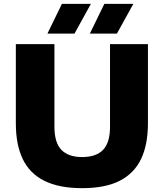

<svg xmlns="http://www.w3.org/2000/svg" viewBox="-20 -970 852 1000"><path d="M408 10Q287 10 210.5 -28.5Q134 -67 98.2 -142Q62.5 -217 62.5 -327.5V-740H263.5V-309.5Q263.5 -227 299.8 -189.5Q336 -152 408 -152Q480.5 -152 516.8 -189.5Q553 -227 553 -309.5V-740H750.5V-327.5Q750.5 -217 714.8 -142Q679 -67 603.5 -28.5Q528 10 408 10ZM448 -795 523.5 -950H674.5L589 -795ZM227 -795 302.5 -950H453.5L368 -795Z"/></svg>

Font: Encode Sans SC SemiExpanded ExtraBold
Style: Regular
Weight: 800
Width: 6
Designer: Multiple Designers
Foundry: Impallari Type
Version: Version 3.002